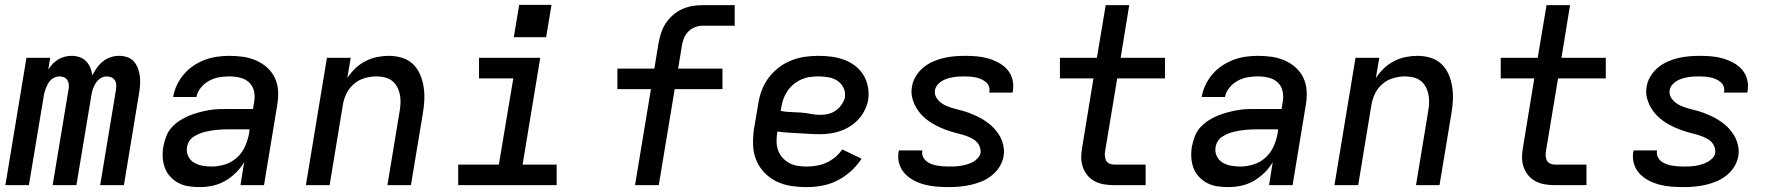

<svg xmlns="http://www.w3.org/2000/svg" viewBox="-20 -756 7240 784"><path d="M2 0 88 -520H185L177 -472Q185 -484 195 -495Q205 -506 218 -513.5Q231 -521 245 -524.5Q259 -528 272 -528Q272 -528 272 -528Q272 -528 272 -528Q290 -528 305.5 -522.5Q321 -517 332 -505.5Q343 -494 349 -479Q355 -464 357 -448Q365 -464 375.5 -479Q386 -494 400.5 -505.5Q415 -517 432 -522.5Q449 -528 466 -528Q466 -528 466 -528Q466 -528 466 -528Q484 -528 500 -522.5Q516 -517 526.5 -505Q537 -493 543 -477.5Q549 -462 551 -445Q553 -428 552 -410.5Q551 -393 548 -376L486 0H389L454 -392Q455 -402 454.5 -411.5Q454 -421 448.5 -429Q443 -437 434 -440.5Q425 -444 415 -444Q406 -444 397 -440Q388 -436 381 -429Q374 -422 369 -413.5Q364 -405 360.5 -396Q357 -387 355 -378Q353 -369 352 -360L292 0H195L260 -392Q262 -402 261 -411.5Q260 -421 255 -429Q250 -437 241 -440.5Q232 -444 222 -444Q213 -444 203.5 -440Q194 -436 187 -429Q180 -422 175.5 -413.5Q171 -405 167.5 -396Q164 -387 161.5 -378Q159 -369 158 -360L98 0Z M795 8Q795 8 795 8Q795 8 795 8H794Q772 8 749.5 4.5Q727 1 708.5 -9Q690 -19 675.5 -34.5Q661 -50 653.5 -70Q646 -90 644.5 -112.5Q643 -135 647 -158Q651 -178 658.5 -198.5Q666 -219 681 -235.5Q696 -252 714.5 -264Q733 -276 753 -284Q773 -292 793.5 -297.5Q814 -303 834.5 -306.5Q855 -310 875.5 -310.5Q896 -311 917 -311H1013L1018 -341Q1022 -363 1017 -384.5Q1012 -406 996.5 -420Q981 -434 960 -439Q939 -444 916 -444Q896 -444 875 -440.5Q854 -437 834.5 -426.5Q815 -416 800.5 -398.5Q786 -381 782 -360H687Q691 -385 702.5 -409Q714 -433 731 -453Q748 -473 770.5 -488Q793 -503 817.5 -512Q842 -521 867 -524.5Q892 -528 916 -528Q945 -528 973 -524Q1001 -520 1026 -509Q1051 -498 1071 -480Q1091 -462 1102.5 -437.5Q1114 -413 1115.5 -384.5Q1117 -356 1112 -327L1058 0H962L977 -94Q963 -70 942.5 -50Q922 -30 898 -16.5Q874 -3 847.5 2.5Q821 8 795 8ZM845 -76Q871 -76 898.5 -84.5Q926 -93 947.5 -112.5Q969 -132 980.5 -158Q992 -184 997 -211L999 -228H917Q905 -228 892.5 -227.5Q880 -227 868 -226Q856 -225 843.5 -223Q831 -221 818.5 -218Q806 -215 794 -210Q782 -205 771 -198Q760 -191 753 -180Q746 -169 744 -157Q740 -137 748 -119.5Q756 -102 771.5 -92.5Q787 -83 806 -79.5Q825 -76 845 -76Z M1229 0 1315 -520H1412L1398 -437Q1412 -459 1431 -477Q1450 -495 1472.5 -506.5Q1495 -518 1519.5 -523Q1544 -528 1567 -528Q1596 -528 1622 -520Q1648 -512 1666.5 -494Q1685 -476 1695.5 -451.5Q1706 -427 1710 -400Q1714 -373 1712.5 -345Q1711 -317 1706 -289L1658 0H1562L1612 -303Q1615 -320 1615.5 -337.5Q1616 -355 1612.5 -371.5Q1609 -388 1601 -402.5Q1593 -417 1580.5 -426.5Q1568 -436 1551 -440Q1534 -444 1517 -444Q1493 -444 1469 -437Q1445 -430 1425.5 -413.5Q1406 -397 1395 -374.5Q1384 -352 1380 -328L1326 0Z M1851 0V-84H2017L2076 -436H1936V-520H2186L2114 -84H2253V0ZM2078 -604 2100 -736H2232L2210 -604Z M2573 0 2638 -392H2501V-476H2652L2669 -580Q2673 -601 2679.5 -621.5Q2686 -642 2698.5 -661Q2711 -680 2728.5 -695Q2746 -710 2766 -719Q2786 -728 2807.5 -731.5Q2829 -735 2849 -735H2980V-651H2849Q2834 -651 2818 -645Q2802 -639 2790 -626.5Q2778 -614 2772 -598Q2766 -582 2764 -567L2749 -476H2930V-392H2735L2670 0Z M3274 8Q3241 8 3209 3Q3177 -2 3149 -16Q3121 -30 3100 -52.5Q3079 -75 3067.5 -103.5Q3056 -132 3055 -165Q3054 -198 3059 -231L3076 -331Q3080 -359 3090 -386Q3100 -413 3117.5 -437Q3135 -461 3159 -479.5Q3183 -498 3210.5 -509Q3238 -520 3266 -524Q3294 -528 3321 -528Q3349 -528 3375.5 -524.5Q3402 -521 3426.5 -512Q3451 -503 3471.5 -487.5Q3492 -472 3505.5 -450Q3519 -428 3524 -401.5Q3529 -375 3525 -348Q3521 -327 3511 -306.5Q3501 -286 3486 -269.5Q3471 -253 3451.5 -240.5Q3432 -228 3411.5 -221Q3391 -214 3369.5 -211Q3348 -208 3327 -208Q3305 -208 3283.5 -209.5Q3262 -211 3240.5 -212Q3219 -213 3197 -214.5Q3175 -216 3154 -219V-217Q3151 -198 3151 -179Q3151 -160 3157 -143Q3163 -126 3175 -112.5Q3187 -99 3202.5 -90.5Q3218 -82 3236.5 -79Q3255 -76 3274 -76Q3294 -76 3314.5 -79.5Q3335 -83 3354 -91.5Q3373 -100 3390 -114Q3407 -128 3419 -146L3498 -108Q3480 -80 3454.5 -57Q3429 -34 3399.5 -19Q3370 -4 3338 2Q3306 8 3274 8ZM3331 -287Q3346 -287 3362.5 -291Q3379 -295 3393 -305Q3407 -315 3417 -329.5Q3427 -344 3430 -359Q3433 -380 3424 -398Q3415 -416 3399 -426.5Q3383 -437 3362.5 -440.5Q3342 -444 3322 -444Q3304 -444 3286.5 -441.5Q3269 -439 3252 -431.5Q3235 -424 3220.5 -412Q3206 -400 3195.5 -384.5Q3185 -369 3179 -352Q3173 -335 3170 -317L3168 -303Q3188 -299 3208.5 -298.5Q3229 -298 3249.5 -296.5Q3270 -295 3290 -291Q3310 -287 3331 -287Z M3854 8Q3829 8 3804.5 6Q3780 4 3756.5 -2Q3733 -8 3712 -19Q3691 -30 3675 -47Q3659 -64 3652 -87Q3645 -110 3649 -135Q3650 -137 3650 -138.5Q3650 -140 3651 -142H3746Q3746 -141 3746 -140.5Q3746 -140 3746 -139Q3744 -127 3749 -116Q3754 -105 3762.5 -98Q3771 -91 3782.5 -86.5Q3794 -82 3805.5 -80Q3817 -78 3829.5 -77Q3842 -76 3854 -76Q3866 -76 3878.5 -76.5Q3891 -77 3903 -79Q3915 -81 3927.5 -84.5Q3940 -88 3951.5 -94Q3963 -100 3972.5 -110Q3982 -120 3984 -132Q3985 -144 3981.5 -154.5Q3978 -165 3971 -173.5Q3964 -182 3954.5 -187.5Q3945 -193 3934.5 -197.5Q3924 -202 3913.5 -205Q3903 -208 3892 -211H3891Q3867 -217 3843.5 -225.5Q3820 -234 3798.5 -245.5Q3777 -257 3758.5 -272.5Q3740 -288 3726.5 -308Q3713 -328 3706 -352.5Q3699 -377 3704 -403Q3707 -424 3719.5 -444.5Q3732 -465 3750 -480Q3768 -495 3789.5 -504.5Q3811 -514 3832.5 -519Q3854 -524 3876 -526Q3898 -528 3920 -528Q3944 -528 3968 -526Q3992 -524 4014.5 -517.5Q4037 -511 4057.5 -500Q4078 -489 4093 -472Q4108 -455 4114 -432Q4120 -409 4116 -385Q4116 -383 4115.5 -381.5Q4115 -380 4115 -378H4019Q4019 -379 4019.5 -379.5Q4020 -380 4020 -381Q4022 -393 4018 -403.5Q4014 -414 4005.5 -421Q3997 -428 3987 -432.5Q3977 -437 3966 -439.5Q3955 -442 3943 -443Q3931 -444 3920 -444Q3908 -444 3896.5 -443.5Q3885 -443 3873 -441Q3861 -439 3849.5 -435.5Q3838 -432 3827.5 -426Q3817 -420 3808.5 -410Q3800 -400 3798 -388Q3795 -372 3803 -358.5Q3811 -345 3823 -336Q3835 -327 3849.5 -321.5Q3864 -316 3879 -312Q3894 -308 3909 -304Q3924 -300 3938.5 -294.5Q3953 -289 3967 -282.5Q3981 -276 3994 -268Q4007 -260 4018.5 -251Q4030 -242 4040 -231Q4050 -220 4058.5 -207Q4067 -194 4072 -179.5Q4077 -165 4079 -149.5Q4081 -134 4078 -118Q4074 -95 4061 -74.5Q4048 -54 4029 -39Q4010 -24 3988 -15Q3966 -6 3943.5 -1Q3921 4 3898.5 6Q3876 8 3854 8Z M4528 0Q4507 0 4487 -3.5Q4467 -7 4450 -16Q4433 -25 4420.5 -40Q4408 -55 4401.5 -74Q4395 -93 4395 -113.5Q4395 -134 4399 -155L4445 -436H4308V-520H4459L4495 -735H4591L4556 -520H4737V-436H4542L4493 -141Q4491 -131 4491.5 -120.5Q4492 -110 4496 -101.5Q4500 -93 4509 -88.5Q4518 -84 4528 -84H4658V0Z M4995 8Q4995 8 4995 8Q4995 8 4995 8H4994Q4972 8 4949.5 4.5Q4927 1 4908.5 -9Q4890 -19 4875.5 -34.5Q4861 -50 4853.5 -70Q4846 -90 4844.5 -112.5Q4843 -135 4847 -158Q4851 -178 4858.5 -198.5Q4866 -219 4881 -235.5Q4896 -252 4914.5 -264Q4933 -276 4953 -284Q4973 -292 4993.5 -297.5Q5014 -303 5034.5 -306.5Q5055 -310 5075.5 -310.5Q5096 -311 5117 -311H5213L5218 -341Q5222 -363 5217 -384.5Q5212 -406 5196.5 -420Q5181 -434 5160 -439Q5139 -444 5116 -444Q5096 -444 5075 -440.5Q5054 -437 5034.5 -426.5Q5015 -416 5000.5 -398.5Q4986 -381 4982 -360H4887Q4891 -385 4902.5 -409Q4914 -433 4931 -453Q4948 -473 4970.5 -488Q4993 -503 5017.5 -512Q5042 -521 5067 -524.5Q5092 -528 5116 -528Q5145 -528 5173 -524Q5201 -520 5226 -509Q5251 -498 5271 -480Q5291 -462 5302.5 -437.5Q5314 -413 5315.5 -384.5Q5317 -356 5312 -327L5258 0H5162L5177 -94Q5163 -70 5142.5 -50Q5122 -30 5098 -16.5Q5074 -3 5047.5 2.5Q5021 8 4995 8ZM5045 -76Q5071 -76 5098.5 -84.5Q5126 -93 5147.5 -112.5Q5169 -132 5180.5 -158Q5192 -184 5197 -211L5199 -228H5117Q5105 -228 5092.5 -227.5Q5080 -227 5068 -226Q5056 -225 5043.5 -223Q5031 -221 5018.5 -218Q5006 -215 4994 -210Q4982 -205 4971 -198Q4960 -191 4953 -180Q4946 -169 4944 -157Q4940 -137 4948 -119.5Q4956 -102 4971.5 -92.5Q4987 -83 5006 -79.5Q5025 -76 5045 -76Z M5429 0 5515 -520H5612L5598 -437Q5612 -459 5631 -477Q5650 -495 5672.5 -506.5Q5695 -518 5719.5 -523Q5744 -528 5767 -528Q5796 -528 5822 -520Q5848 -512 5866.5 -494Q5885 -476 5895.5 -451.5Q5906 -427 5910 -400Q5914 -373 5912.5 -345Q5911 -317 5906 -289L5858 0H5762L5812 -303Q5815 -320 5815.5 -337.5Q5816 -355 5812.5 -371.5Q5809 -388 5801 -402.5Q5793 -417 5780.5 -426.5Q5768 -436 5751 -440Q5734 -444 5717 -444Q5693 -444 5669 -437Q5645 -430 5625.5 -413.5Q5606 -397 5595 -374.5Q5584 -352 5580 -328L5526 0Z M6328 0Q6307 0 6287 -3.5Q6267 -7 6250 -16Q6233 -25 6220.5 -40Q6208 -55 6201.5 -74Q6195 -93 6195 -113.5Q6195 -134 6199 -155L6245 -436H6108V-520H6259L6295 -735H6391L6356 -520H6537V-436H6342L6293 -141Q6291 -131 6291.5 -120.5Q6292 -110 6296 -101.5Q6300 -93 6309 -88.5Q6318 -84 6328 -84H6458V0Z M6854 8Q6829 8 6804.5 6Q6780 4 6756.5 -2Q6733 -8 6712 -19Q6691 -30 6675 -47Q6659 -64 6652 -87Q6645 -110 6649 -135Q6650 -137 6650 -138.5Q6650 -140 6651 -142H6746Q6746 -141 6746 -140.5Q6746 -140 6746 -139Q6744 -127 6749 -116Q6754 -105 6762.5 -98Q6771 -91 6782.5 -86.5Q6794 -82 6805.5 -80Q6817 -78 6829.5 -77Q6842 -76 6854 -76Q6866 -76 6878.5 -76.5Q6891 -77 6903 -79Q6915 -81 6927.5 -84.5Q6940 -88 6951.5 -94Q6963 -100 6972.5 -110Q6982 -120 6984 -132Q6985 -144 6981.5 -154.5Q6978 -165 6971 -173.5Q6964 -182 6954.5 -187.5Q6945 -193 6934.5 -197.5Q6924 -202 6913.5 -205Q6903 -208 6892 -211H6891Q6867 -217 6843.5 -225.5Q6820 -234 6798.5 -245.5Q6777 -257 6758.5 -272.5Q6740 -288 6726.5 -308Q6713 -328 6706 -352.5Q6699 -377 6704 -403Q6707 -424 6719.5 -444.5Q6732 -465 6750 -480Q6768 -495 6789.5 -504.5Q6811 -514 6832.5 -519Q6854 -524 6876 -526Q6898 -528 6920 -528Q6944 -528 6968 -526Q6992 -524 7014.5 -517.5Q7037 -511 7057.5 -500Q7078 -489 7093 -472Q7108 -455 7114 -432Q7120 -409 7116 -385Q7116 -383 7115.5 -381.5Q7115 -380 7115 -378H7019Q7019 -379 7019.5 -379.5Q7020 -380 7020 -381Q7022 -393 7018 -403.5Q7014 -414 7005.5 -421Q6997 -428 6987 -432.5Q6977 -437 6966 -439.5Q6955 -442 6943 -443Q6931 -444 6920 -444Q6908 -444 6896.5 -443.5Q6885 -443 6873 -441Q6861 -439 6849.5 -435.5Q6838 -432 6827.5 -426Q6817 -420 6808.5 -410Q6800 -400 6798 -388Q6795 -372 6803 -358.5Q6811 -345 6823 -336Q6835 -327 6849.5 -321.5Q6864 -316 6879 -312Q6894 -308 6909 -304Q6924 -300 6938.5 -294.5Q6953 -289 6967 -282.5Q6981 -276 6994 -268Q7007 -260 7018.5 -251Q7030 -242 7040 -231Q7050 -220 7058.5 -207Q7067 -194 7072 -179.5Q7077 -165 7079 -149.5Q7081 -134 7078 -118Q7074 -95 7061 -74.5Q7048 -54 7029 -39Q7010 -24 6988 -15Q6966 -6 6943.5 -1Q6921 4 6898.5 6Q6876 8 6854 8Z"/></svg>

Font: Iosevka SS04 Medium Extended
Style: Italic
Weight: 500
Width: 7
Italic angle: -9°
Monospace: yes
Designer: Belleve Invis
Foundry: Belleve Invis
Version: Version 19.0.0; ttfautohint (v1.8.4)